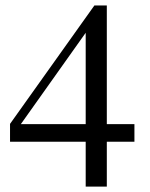

<svg xmlns="http://www.w3.org/2000/svg" viewBox="-20 -690 553 710"><path d="M477.1 -166V-231H375V-669.9H329.1L17.1 -231.9V-166H296.9V0H375V-166ZM296.9 -231H57.1L296.9 -568.8Z"/></svg>

Font: Galatia SIL
Style: Regular
Weight: 400
Designer: Development by SIL's NRSI team
Version: Version 2.1